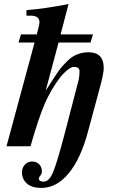

<svg xmlns="http://www.w3.org/2000/svg" viewBox="-20 -719 563 944"><path d="M205 -275H206Q252 -348 269.5 -372Q287 -396 313 -421Q356 -462 415 -462Q490 -462 490 -385Q490 -357 471 -288L411 -66Q376 63 317 134Q258 205 183 205Q137 205 112.5 183.5Q88 162 88 128Q88 106 102.5 90.5Q117 75 137 75Q159 75 172.5 88.5Q186 102 186 124Q186 135 178.5 144Q171 153 171 159Q171 174 195 174Q222 174 242 125Q262 76 298 -62L363 -312Q371 -340 371 -369Q371 -390 343 -390Q330 -390 310 -373.5Q290 -357 274 -336Q231 -280 200.5 -210Q170 -140 130 0H12L150 -510H71L83 -550H161L164 -562Q174 -599 174 -609Q174 -642 132 -642H110V-669Q205 -677 317 -699L278 -550H437L425 -510H268Z"/></svg>

Font: STIX MathJax Alphabets
Style: Bold Italic
Weight: 700
Italic angle: -16.33°
Designer: MicroPress Inc., with final additions and corrections provided by Coen Hoffman, Elsevier (retired)
Version: Version 1.1.1